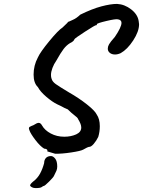

<svg xmlns="http://www.w3.org/2000/svg" viewBox="-20 -722 732 983"><path d="M222 53 223 50Q223 40 206 39Q185 26 161 -5.5Q137 -37 131 -54Q128 -62 128 -65Q128 -70 132 -72.5Q136 -75 142 -77.5Q148 -80 151 -81Q169 -93 178 -93Q188 -93 195 -80Q209 -55 240 -38.5Q271 -22 309 -22Q343 -22 370 -34Q396 -46 396 -69Q396 -86 381 -110Q379 -116 374 -121Q369 -126 362 -131Q346 -143 327 -162Q311 -168 294 -178L273 -188Q248 -200 217 -226.5Q186 -253 174 -276Q152 -297 152 -340Q152 -387 174 -428Q186 -455 232 -511Q278 -567 300 -581L326 -606Q327 -610 329 -610.5Q331 -611 332 -611Q335 -613 353 -620.5Q371 -628 391 -647Q452 -677 499.5 -689.5Q547 -702 579 -702Q618 -700 651.5 -674Q685 -648 690 -614Q692 -604 692 -598Q692 -561 662 -515Q632 -469 598 -450Q583 -443 569 -443Q552 -443 541.5 -452Q531 -461 532 -475Q532 -484 538.5 -495.5Q545 -507 568 -533Q602 -583 602 -605Q602 -620 584 -623Q573 -626 524.5 -614.5Q476 -603 476 -598Q476 -597 475.5 -594.5Q475 -592 472 -593Q468 -594 415.5 -560Q363 -526 361 -521Q360 -516 353.5 -510.5Q347 -505 338 -501Q320 -490 305.5 -471Q291 -452 268 -411Q256 -394 248.5 -374Q241 -354 241 -338Q241 -327 244 -319Q248 -304 265.5 -291.5Q283 -279 333 -249Q384 -220 425 -187.5Q466 -155 475 -136Q491 -113 491 -76Q491 -47 483 -21Q474 -2 460 14.5Q446 31 435 30Q425 33 418 37.5Q411 42 406 44Q394 51 344.5 58.5Q295 66 262 65ZM134 228Q134 221 148 209Q172 191 185 167Q198 143 206 113Q206 97 215 87Q224 77 241 77Q252 77 262.5 90Q273 103 273 131Q273 142 269 152Q265 162 256 179Q253 186 231 208Q209 230 204 230Q201 230 194 235.5Q187 241 162 241Q152 241 144 237Q136 233 134 228Z"/></svg>

Font: Caveat
Style: Bold
Weight: 700
Designer: Pablo Impallari
Foundry: Pablo Impallari
Version: Version 1.500; ttfautohint (v1.6)